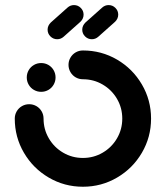

<svg xmlns="http://www.w3.org/2000/svg" viewBox="-20 -717 640 741"><path d="M83.3 -418.1Q83.3 -433.3 90.7 -446.1Q98.1 -458.9 110.9 -466.3Q123.7 -473.7 138.9 -473.7Q154.1 -473.7 166.9 -466.3Q179.6 -458.9 187 -446.1Q194.4 -433.3 194.4 -418.1Q194.4 -403 187 -390.2Q179.6 -377.4 166.9 -370Q154.1 -362.6 138.9 -362.6Q123.7 -362.6 110.9 -370Q98.1 -377.4 90.7 -390.2Q83.3 -403 83.3 -418.1ZM244.4 -466.7Q244.4 -481.9 251.9 -494.6Q259.3 -507.4 272 -514.8Q284.8 -522.2 300 -522.2Q371.5 -522.2 431.9 -486.9Q492.2 -451.5 527.6 -391.1Q563 -330.7 563 -259.3Q563 -187.8 527.6 -127.4Q492.2 -67 431.9 -31.7Q371.5 3.7 300 3.7Q228.5 3.7 168.1 -31.7Q107.8 -67 72.4 -127.4Q37 -187.8 37 -259.3Q37 -274.4 44.4 -287.2Q51.9 -300 64.6 -307.4Q77.4 -314.8 92.6 -314.8Q107.8 -314.8 120.6 -307.4Q133.3 -300 140.7 -287.2Q148.1 -274.4 148.1 -259.3Q148.1 -217.8 168.5 -183Q188.9 -148.1 223.7 -127.8Q258.5 -107.4 300 -107.4Q341.5 -107.4 376.3 -127.8Q411.1 -148.1 431.5 -183Q451.9 -217.8 451.9 -259.3Q451.9 -300.7 431.5 -335.6Q411.1 -370.4 376.3 -390.7Q341.5 -411.1 300 -411.1Q284.8 -411.1 272 -418.5Q259.3 -425.9 251.9 -438.7Q244.4 -451.5 244.4 -466.7ZM265.6 -697.4Q280.7 -697.4 291.7 -686.5Q302.6 -675.6 302.6 -660.4Q302.6 -652.6 299.3 -645.4Q295.9 -638.1 290.4 -633L225.6 -575.2Q214.8 -565.6 200.7 -565.6Q185.6 -565.6 174.6 -576.5Q163.7 -587.4 163.7 -602.6Q163.7 -610.4 167 -617.6Q170.4 -624.8 175.9 -630L240.7 -687.8Q251.5 -697.4 265.6 -697.4ZM399.3 -697.4Q414.4 -697.4 425.4 -686.5Q436.3 -675.6 436.3 -660.4Q436.3 -652.6 433 -645.4Q429.6 -638.1 424.1 -633L359.3 -575.2Q348.5 -565.6 334.4 -565.6Q319.3 -565.6 308.3 -576.5Q297.4 -587.4 297.4 -602.6Q297.4 -610.4 300.7 -617.6Q304.1 -624.8 309.6 -630L374.4 -687.8Q385.2 -697.4 399.3 -697.4Z"/></svg>

Font: 26F Galaxy Sans Black
Style: Regular
Weight: 900
Designer: C₂₉H₂₅N₃O₅
Version: Version 1.100